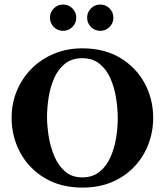

<svg xmlns="http://www.w3.org/2000/svg" viewBox="-20 -829 741 863"><path d="M668.5 -299.3Q668.5 -236.3 646.7 -179.9Q625 -123.5 583.7 -79.8Q542.5 -36.1 483.9 -11Q425.3 14.2 351.1 14.2Q252.4 14.2 180.9 -28.8Q109.4 -71.8 70.8 -143.3Q32.2 -214.8 32.2 -299.3Q32.2 -364.7 55.9 -421.4Q79.6 -478 122.3 -520.8Q165 -563.5 222.9 -587.6Q280.8 -611.8 349.6 -611.8Q448.7 -611.8 520 -569.1Q591.3 -526.4 629.9 -455.3Q668.5 -384.3 668.5 -299.3ZM509.3 -296.4Q509.3 -341.3 501.7 -388.7Q494.1 -436 476.3 -476.6Q458.5 -517.1 427.5 -542.2Q396.5 -567.4 349.6 -567.4Q302.7 -567.4 272 -542.5Q241.2 -517.6 223.6 -477.8Q206.1 -438 198.7 -391.6Q191.4 -345.2 191.4 -302.7Q191.4 -263.7 198.7 -217Q206.1 -170.4 223.6 -128.2Q241.2 -85.9 272 -58.8Q302.7 -31.7 349.6 -31.7Q396.5 -31.7 427.5 -56.9Q458.5 -82 476.3 -122.1Q494.1 -162.1 501.7 -208.3Q509.3 -254.4 509.3 -296.4ZM489.7 -749.5Q489.7 -725.1 472.4 -707.8Q455.1 -690.4 430.7 -690.4Q406.2 -690.4 388.9 -707.8Q371.6 -725.1 371.6 -749.5Q371.6 -773.9 388.9 -791.3Q406.2 -808.6 430.7 -808.6Q455.1 -808.6 472.4 -791.3Q489.7 -773.9 489.7 -749.5ZM322.8 -749.5Q322.8 -725.1 305.4 -707.8Q288.1 -690.4 263.7 -690.4Q238.8 -690.4 221.7 -707.8Q204.6 -725.1 204.6 -749.5Q204.6 -773.9 221.7 -791.3Q238.8 -808.6 263.7 -808.6Q288.1 -808.6 305.4 -791.3Q322.8 -773.9 322.8 -749.5Z"/></svg>

Font: Scheherazade New
Style: Bold
Weight: 700
Designer: SIL International
Foundry: SIL International
Version: Version 4.000